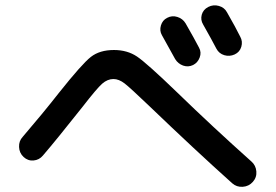

<svg xmlns="http://www.w3.org/2000/svg" viewBox="-20 -783 1040 723"><path d="M609.4 -715.8Q627.9 -725.6 647.9 -719.2Q668 -712.9 678.7 -695.3Q712.9 -635.7 729.5 -603.5Q739.3 -585.9 731.9 -566.4Q724.6 -546.9 707 -538.1Q688.5 -529.3 669.4 -536.1Q650.4 -543 639.6 -560.5Q604.5 -624 589.8 -650.4Q580.1 -667 585.9 -687Q591.8 -707 609.4 -715.8ZM835 -736.3Q869.1 -676.8 884.8 -644.5Q894.5 -627 888.7 -606.9Q882.8 -586.9 863.8 -578.1Q844.7 -569.3 824.7 -575.2Q804.7 -581.1 794.9 -599.6Q779.3 -629.9 745.1 -690.4Q734.4 -708 739.7 -727.5Q745.1 -747.1 764.2 -756.8Q783.2 -766.6 804.2 -760.7Q825.2 -754.9 835 -736.3ZM141.6 -197.3Q127.9 -180.7 106.4 -178.7Q85 -176.8 68.8 -191.9Q52.7 -207 51.8 -229.5Q50.8 -252 65.4 -267.6Q141.6 -356.4 202.1 -433.6Q289.1 -543 322.3 -568.8Q355.5 -594.7 409.2 -594.7Q459 -594.7 495.6 -570.3Q532.2 -545.9 647.5 -434.6Q779.3 -306.6 926.8 -174.8Q943.4 -160.2 945.3 -137.7Q947.3 -115.2 932.1 -98.1Q917 -81.1 894 -79.6Q871.1 -78.1 854.5 -92.8Q713.9 -218.8 541 -384.8Q470.7 -452.1 449.2 -468.8Q427.7 -485.4 407.2 -485.4Q384.8 -485.4 364.7 -467.8Q344.7 -450.2 291 -380.9Q190.4 -253.9 141.6 -197.3Z"/></svg>

Font: Rounded Mgen+ 1m medium
Style: Regular
Weight: 500
Designer: [Source Han Sans]
Ryoko NISHIZUKA  (kana & ideographs); Paul D. Hunt (Latin, Greek & Cyrillic); Wenlong ZHANG  (bopomofo
Version: Version 1.059.20150602